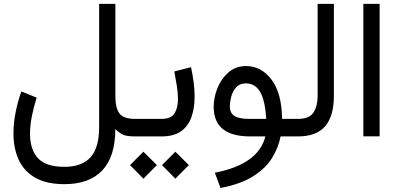

<svg xmlns="http://www.w3.org/2000/svg" viewBox="-20 -692 2020 974"><path d="M307.1 242.2Q216.3 242.2 159.2 209.7Q102.1 177.2 75.2 119.1Q48.3 61 48.3 -15.6Q48.3 -67.4 59.1 -121.8Q69.8 -176.3 88.4 -228L166 -196.8Q151.9 -151.9 142.1 -104.5Q132.3 -57.1 132.3 -12.7Q132.3 66.4 172.6 110.4Q212.9 154.3 307.1 154.3Q394.5 154.3 438.7 106.4Q482.9 58.6 482.9 -47.9V-672.4H565.4V-199.7Q565.4 -145 585.7 -116.9Q606 -88.9 665 -88.9H679.7V0H666Q623 0 604.5 -8.5Q585.9 -17.1 564.9 -37.1Q564.9 102.5 499 172.4Q433.1 242.2 307.1 242.2Z M660.2 -88.9H799.3Q848.1 -88.9 865.5 -117.2Q882.8 -145.5 882.8 -189Q882.8 -220.7 877 -256.8Q871.1 -293 864.3 -329.6L949.2 -351.1Q957.5 -312 962.4 -274.4Q967.3 -236.8 967.3 -202.6Q967.3 -144 951.2 -98.1Q935.1 -52.2 898.4 -26.1Q861.8 0 800.3 0H660.2ZM869.6 77.6 938 145.5 869.6 214.4 801.8 145.5ZM707.5 77.6 775.9 145.5 707.5 214.4 639.6 145.5Z M1228.5 -356.9Q1304.7 -356.9 1356.9 -288.8Q1409.2 -220.7 1411.1 -88.9H1470.2V0H1403.3Q1392.6 56.2 1360.6 108.6Q1328.6 161.1 1265.6 201.4Q1202.6 241.7 1098.6 261.7L1069.8 184.1Q1291 141.6 1326.2 0H1249Q1064 0 1064 -149.9Q1064 -197.8 1083.3 -245.6Q1102.5 -293.5 1139.4 -325.2Q1176.3 -356.9 1228.5 -356.9ZM1244.1 -88.9H1330.6Q1324.7 -183.1 1299.6 -226.1Q1274.4 -269 1227.1 -269Q1195.8 -269 1178 -249Q1160.2 -229 1153.1 -201.9Q1146 -174.8 1146 -152.8Q1146 -118.7 1169.2 -103.8Q1192.4 -88.9 1244.1 -88.9Z M1450.7 -88.9H1491.7Q1550.3 -88.9 1570.8 -122.1Q1591.3 -155.3 1591.3 -205.1V-672.4H1673.8V-205.6Q1673.8 -104 1629.9 -52Q1585.9 0 1491.2 0H1450.7Z M1905.8 -672.4V-0.5H1823.2V-672.4Z"/></svg>

Font: Vazirmatn UI
Style: Regular
Weight: 400
Designer: Saber Rastikerdar
Foundry: Saber Rastikerdar
Version: Version 33.003